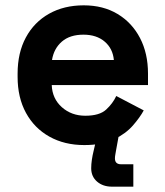

<svg xmlns="http://www.w3.org/2000/svg" viewBox="-20 -530 617 720"><path d="M296 14Q222 14 165.5 -17.5Q109 -49 77.5 -106.5Q46 -164 46 -242V-254Q46 -332 77 -389.5Q108 -447 164 -478.5Q220 -510 294 -510Q367 -510 421 -477.5Q475 -445 505 -387.5Q535 -330 535 -254V-211H174Q176 -160 212 -128Q248 -96 300 -96Q353 -96 378 -119Q403 -142 416 -170L519 -116Q505 -90 478.5 -59.5Q452 -29 408 -7.5Q364 14 296 14ZM175 -305H407Q403 -348 372.5 -374Q342 -400 293 -400Q242 -400 212 -374Q182 -348 175 -305ZM480 170H400Q366 170 344 151Q322 132 322 101Q322 86 324.5 69Q327 52 331 36L344 -20H425L415 35Q414 42 412.5 49.5Q411 57 411 64Q411 86 434 86H480Z"/></svg>

Font: Space Grotesk Variable Light
Style: Regular
Weight: 300
Designer: Florian Karsten
Foundry: Florian Karsten
Version: Version 2.000